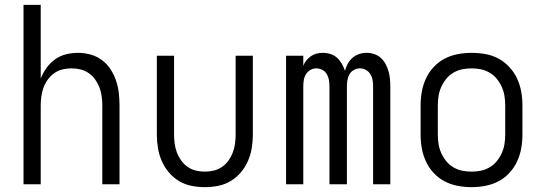

<svg xmlns="http://www.w3.org/2000/svg" viewBox="-20 -760 2240 792"><path d="M77 0V-740H148V-436Q157 -459 172 -480Q187 -501 207.5 -515.5Q228 -530 252.5 -536Q277 -542 302 -542Q328 -542 353.5 -535Q379 -528 400 -512.5Q421 -497 435.5 -475Q450 -453 458.5 -428Q467 -403 470 -377Q473 -351 473 -325V0H402V-325Q402 -344 399.5 -362.5Q397 -381 390.5 -398.5Q384 -416 373 -431.5Q362 -447 346.5 -458Q331 -469 312.5 -473.5Q294 -478 275 -478Q256 -478 237.5 -473.5Q219 -469 203.5 -458Q188 -447 177 -431.5Q166 -416 159.5 -398.5Q153 -381 150.5 -362.5Q148 -344 148 -325V0Z M825 12Q797 12 769.5 6.5Q742 1 718 -13.5Q694 -28 676 -49.5Q658 -71 647 -96.5Q636 -122 631.5 -149.5Q627 -177 627 -205V-530H698V-205Q698 -186 700.5 -167.5Q703 -149 709.5 -131.5Q716 -114 727 -98.5Q738 -83 753.5 -72Q769 -61 787.5 -56.5Q806 -52 825 -52Q844 -52 862.5 -56.5Q881 -61 896.5 -72Q912 -83 923 -98.5Q934 -114 940.5 -131.5Q947 -149 949.5 -167.5Q952 -186 952 -205V-530H1023V-205Q1023 -177 1018.5 -149.5Q1014 -122 1003 -96.5Q992 -71 974 -49.5Q956 -28 932 -13.5Q908 1 880.5 6.5Q853 12 825 12Z M1160 0V-530H1231V-489Q1236 -501 1244 -511Q1252 -521 1263 -528.5Q1274 -536 1286.5 -539Q1299 -542 1312 -542Q1328 -542 1343.5 -537Q1359 -532 1370.5 -521.5Q1382 -511 1390 -497Q1398 -483 1403 -468Q1407 -483 1414.5 -497Q1422 -511 1434 -521.5Q1446 -532 1461 -537Q1476 -542 1492 -542Q1508 -542 1523.5 -537Q1539 -532 1551 -521Q1563 -510 1570.5 -496Q1578 -482 1582.5 -466.5Q1587 -451 1588.5 -435Q1590 -419 1590 -403V0H1519V-403Q1519 -416 1517 -429Q1515 -442 1508 -453.5Q1501 -465 1489.5 -471.5Q1478 -478 1465 -478Q1452 -478 1440 -471.5Q1428 -465 1421.5 -453.5Q1415 -442 1413 -429Q1411 -416 1411 -403V0H1339V-403Q1339 -416 1337 -429Q1335 -442 1328.5 -453.5Q1322 -465 1310 -471.5Q1298 -478 1285 -478Q1272 -478 1260.5 -471.5Q1249 -465 1242 -453.5Q1235 -442 1233 -429Q1231 -416 1231 -403V0Z M1925 12Q1896 12 1867.5 6.5Q1839 1 1814 -12Q1789 -25 1769 -46.5Q1749 -68 1737 -94Q1725 -120 1720 -148Q1715 -176 1715 -205V-325Q1715 -354 1720 -382Q1725 -410 1737 -436Q1749 -462 1769 -483.5Q1789 -505 1814 -518Q1839 -531 1867.5 -536.5Q1896 -542 1925 -542Q1954 -542 1982.5 -537Q2011 -532 2036 -518.5Q2061 -505 2081 -483.5Q2101 -462 2113 -436Q2125 -410 2130 -382Q2135 -354 2135 -325V-205Q2135 -176 2130 -148Q2125 -120 2113 -94Q2101 -68 2081 -46.5Q2061 -25 2036 -12Q2011 1 1982.5 6.5Q1954 12 1925 12ZM1925 -52Q1945 -52 1964 -56Q1983 -60 2000 -70Q2017 -80 2029.5 -95.5Q2042 -111 2050 -129Q2058 -147 2061 -166Q2064 -185 2064 -205V-325Q2064 -345 2061 -364Q2058 -383 2050 -401Q2042 -419 2029.5 -434.5Q2017 -450 2000 -460Q1983 -470 1964 -474Q1945 -478 1925 -478Q1905 -478 1886 -474Q1867 -470 1850 -460Q1833 -450 1820.5 -434.5Q1808 -419 1800 -401Q1792 -383 1789 -364Q1786 -345 1786 -325V-205Q1786 -185 1789 -166Q1792 -147 1800 -129Q1808 -111 1820.5 -95.5Q1833 -80 1850 -70Q1867 -60 1886 -56Q1905 -52 1925 -52Z"/></svg>

Font: Lode
Style: Regular
Weight: 400
Monospace: yes
Designer: Belleve Invis
Foundry: Belleve Invis
Version: Version 29.2.0; ttfautohint (v1.8.3)